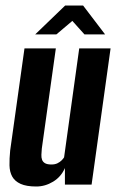

<svg xmlns="http://www.w3.org/2000/svg" viewBox="-20 -671 426 698"><path d="M112 7Q76 7 55 -2.5Q34 -12 24.5 -29Q15 -46 14.5 -70Q14 -94 17 -124L69 -495H183L132 -131Q131 -119 130.5 -108.5Q130 -98 133 -90Q136 -82 144 -77.5Q152 -73 167 -73Q180 -73 189 -77.5Q198 -82 204 -88Q210 -94 213 -99L268 -495H382L313 0H216V-60Q202 -28 173 -10.5Q144 7 112 7ZM108 -546 217 -651H282L362 -546H287L243 -595L185 -546Z"/></svg>

Font: Alumni Sans
Style: Bold Italic
Weight: 700
Italic angle: -8°
Designer: Robert E. Leuschke
Foundry: Robert E. Leuschke
Version: Version 1.016